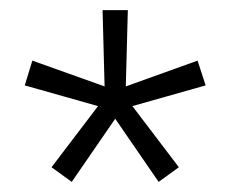

<svg xmlns="http://www.w3.org/2000/svg" viewBox="-20 -767 456 380"><path d="M122 -407 82 -436 174 -557 29 -598 44 -647 187 -596 183 -747H233L229 -596L371 -647L387 -598L242 -557L334 -436L294 -407L208 -532Z"/></svg>

Font: IBM Plex Sans Hebrew Light
Style: Regular
Weight: 300
Designer: Mike Abbink, Paul van der Laan, Pieter van Rosmalen, Yanek Iontef
Foundry: Bold Monday
Version: Version 1.2